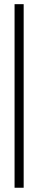

<svg xmlns="http://www.w3.org/2000/svg" viewBox="-20 -756 181 907"><path d="M48.8 130.9V-736.3H91.8V130.9Z"/></svg>

Font: Post No Bills Colombo
Style: Regular
Weight: 500
Designer: Kosala Senevirathne, Siva Puranthara, Lasantha Premarathna, Tharique Azeez
Foundry: Mooniak
Version: Version 1.220 ; ttfautohint (v1.5)